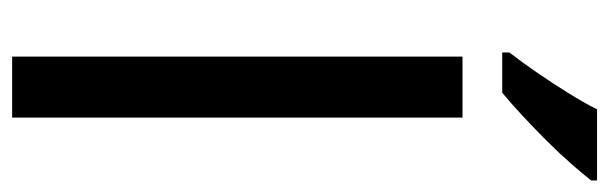

<svg xmlns="http://www.w3.org/2000/svg" viewBox="-372 -656 1027 324"><g transform="rotate(90 142.0 -493.5)"><path d="M178 0H75V-760H178ZM284 -977Q273 -963 255.5 -943Q238 -923 216.5 -901.5Q195 -880 174 -860.5Q153 -841 136 -827H68V-839Q85 -861 102.5 -886.5Q120 -912 136.5 -938.5Q153 -965 164 -987H284Z"/></g></svg>

Font: Noto Sans Hebrew SemiCondensed Medium
Style: Regular
Weight: 500
Width: 4
Designer: Monotype Design Team
Foundry: Monotype Imaging Inc.
Version: Version 2.003